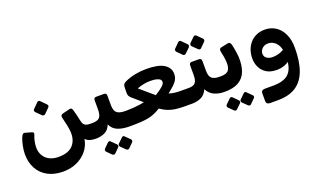

<svg xmlns="http://www.w3.org/2000/svg" viewBox="-84 -1067 2972 1796"><g transform="rotate(-20 1402.0 -169.0)"><path d="M323 190Q234 190 170 155.5Q106 121 72 59Q38 -3 38 -85Q38 -124 47 -167.5Q56 -211 69 -243Q78 -263 86 -270.5Q94 -278 108 -274L164 -258Q183 -253 185.5 -245.5Q188 -238 183 -225Q171 -197 165 -165.5Q159 -134 159 -110Q159 -39 204.5 3.5Q250 46 329 46Q424 46 470 -2.5Q516 -51 512 -135Q510 -168 502 -204.5Q494 -241 483 -287Q475 -314 502 -322L575 -340Q588 -343 594.5 -337Q601 -331 605 -317Q613 -288 619.5 -262Q626 -236 633 -202Q640 -168 658 -156Q676 -144 714 -144H730Q745 -144 745 -129V-25Q745 5 713 5Q687 5 659.5 -1.5Q632 -8 611 -30Q600 37 558.5 86.5Q517 136 456 163Q395 190 323 190ZM344 -373Q338 -367 328.5 -367.5Q319 -368 313 -374L264 -423Q257 -430 257 -439Q257 -448 264 -454L313 -503Q319 -510 328 -510Q337 -510 343 -503L391 -454Q408 -437 393 -422Z M715 5Q700 5 700 -10V-114Q700 -144 730 -144Q784 -144 804 -166.5Q824 -189 824 -246V-337Q824 -363 849 -363H926Q951 -363 951 -337V-246Q951 -209 961 -186.5Q971 -164 996 -154Q1021 -144 1065 -144Q1080 -144 1080 -129V-25Q1080 5 1050 5Q981 5 932.5 -14Q884 -33 861 -83Q844 -35 804.5 -15Q765 5 715 5ZM834 198Q829 203 820.5 202.5Q812 202 805 197L760 151Q754 145 754 136.5Q754 128 760 122L805 77Q812 70 820 70Q828 70 834 77L879 122Q886 128 886.5 137Q887 146 880 152ZM973 198Q968 203 959.5 202.5Q951 202 945 197L898 151Q893 145 892.5 136.5Q892 128 898 122L945 77Q951 70 959 70Q967 70 972 77L1018 122Q1024 128 1024.5 137Q1025 146 1019 152Z M1050 5Q1043 5 1039 1.5Q1035 -2 1035 -12V-118Q1035 -132 1043 -138Q1051 -144 1065 -144Q1108 -145 1140.5 -147Q1173 -149 1199 -153Q1225 -157 1250 -162L1152 -247Q1138 -260 1133 -271.5Q1128 -283 1128 -301L1129 -353Q1129 -374 1137 -385Q1145 -396 1161 -403Q1211 -426 1266 -436.5Q1321 -447 1374 -447Q1496 -447 1552 -411.5Q1608 -376 1608 -315Q1608 -285 1595.5 -260.5Q1583 -236 1557.5 -212.5Q1532 -189 1495 -160Q1521 -151 1550.5 -147.5Q1580 -144 1608 -144H1685Q1701 -144 1701 -129V-26Q1701 5 1669 5H1610Q1565 5 1530 2Q1495 -1 1466.5 -8.5Q1438 -16 1412.5 -28.5Q1387 -41 1361 -59Q1331 -41 1303.5 -28.5Q1276 -16 1242.5 -8.5Q1209 -1 1162.5 2Q1116 5 1050 5ZM1378 -186Q1424 -214 1452 -238.5Q1480 -263 1480 -281Q1481 -294 1471.5 -304.5Q1462 -315 1438.5 -322Q1415 -329 1374 -329Q1343 -329 1310 -323Q1277 -317 1241 -303Z M1671 5Q1656 5 1656 -10V-114Q1656 -144 1686 -144H1694Q1736 -144 1755.5 -165Q1775 -186 1775 -241V-337Q1775 -364 1800 -364H1872Q1897 -364 1897 -337V-241Q1897 -185 1921 -164.5Q1945 -144 1994 -144H2006Q2021 -144 2021 -129V-25Q2021 5 1991 5Q1939 5 1894.5 -14Q1850 -33 1823 -83Q1800 -31 1759 -13Q1718 5 1671 5ZM1774 -455Q1768 -449 1759 -448.5Q1750 -448 1743 -456L1697 -502Q1691 -509 1690.5 -517.5Q1690 -526 1697 -533L1743 -579Q1750 -587 1758.5 -586.5Q1767 -586 1774 -579L1820 -533Q1827 -526 1827.5 -517Q1828 -508 1821 -501ZM1927 -455Q1920 -447 1911.5 -448Q1903 -449 1896 -456L1849 -502Q1843 -508 1843 -517.5Q1843 -527 1849 -533L1896 -579Q1903 -586 1911 -586.5Q1919 -587 1926 -579L1973 -533Q1980 -526 1980 -517Q1980 -508 1973 -501Z M1991 5Q1984 5 1980 0Q1976 -5 1976 -12V-116Q1976 -144 2006 -144H2014Q2070 -144 2089.5 -172.5Q2109 -201 2105 -255Q2104 -281 2098.5 -309.5Q2093 -338 2088 -363Q2085 -381 2091.5 -388Q2098 -395 2108 -397L2174 -411Q2190 -414 2198 -405Q2206 -396 2209 -382Q2213 -367 2217 -344.5Q2221 -322 2224.5 -298Q2228 -274 2229 -254Q2232 -173 2210 -114.5Q2188 -56 2134.5 -25Q2081 6 1991 5ZM2046 199Q2040 205 2031.5 204.5Q2023 204 2017 198L1971 153Q1966 147 1965.5 138.5Q1965 130 1971 124L2017 79Q2023 72 2031.5 72Q2040 72 2046 79L2091 124Q2097 130 2097.5 139Q2098 148 2092 154ZM2185 199Q2180 205 2171.5 204.5Q2163 204 2156 198L2110 153Q2104 147 2104 138Q2104 129 2110 124L2156 79Q2163 72 2171 72Q2179 72 2184 79L2229 124Q2236 130 2236.5 139Q2237 148 2230 154Z M2358 249Q2340 249 2330 241.5Q2320 234 2320 212V139Q2320 121 2330 113.5Q2340 106 2362 106H2447Q2528 105 2573.5 76.5Q2619 48 2635.5 -11Q2652 -70 2647 -161L2752 -158Q2752 -21 2718 69.5Q2684 160 2614.5 204.5Q2545 249 2437 249ZM2643 -159Q2637 -217 2604.5 -249.5Q2572 -282 2530 -282Q2503 -282 2484.5 -271Q2466 -260 2456.5 -243.5Q2447 -227 2447 -209Q2447 -179 2470.5 -163Q2494 -147 2527 -147Q2570 -147 2608 -162Q2646 -177 2661 -196L2672 -85Q2651 -54 2607.5 -36Q2564 -18 2510 -21Q2457 -23 2419.5 -47Q2382 -71 2362.5 -111Q2343 -151 2343 -200Q2343 -242 2356 -280.5Q2369 -319 2394.5 -349Q2420 -379 2457.5 -396.5Q2495 -414 2543 -414Q2604 -414 2651 -383.5Q2698 -353 2725 -295.5Q2752 -238 2752 -158Z"/></g></svg>

Font: Rubik SemiBold
Style: Regular
Weight: 600
Designer: Hubert and Fischer
Foundry: Hubert and Fischer
Version: Version 2.300;gftools[0.9.30]